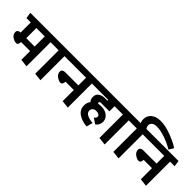

<svg xmlns="http://www.w3.org/2000/svg" viewBox="148 -2116 3297 3297"><g transform="rotate(45 1796.5 -467.5)"><path d="M451 0V-213H232Q232 -190 221.5 -164.5Q211 -139 189 -139Q138 -139 89 -173.5Q40 -208 40 -265Q40 -294 60 -308.5Q80 -323 111 -323V-569H6L-11 -680H686L703 -569H592V16ZM451 -569H247V-323H451Z M788 0V-569H697L680 -680H1023L1041 -569H930V16Z M1454 0V-271H1253Q1253 -249 1243.5 -225.5Q1234 -202 1214 -197Q1212 -197 1209.5 -196.5Q1207 -196 1204 -196Q1161 -196 1110.5 -232.5Q1060 -269 1060 -324Q1060 -352 1079.5 -367Q1099 -382 1133 -382H1454V-569H1035L1018 -680H1690L1706 -569H1595V16Z M2069 -239Q2069 -260 2045 -275Q2021 -290 1981 -290Q1941 -290 1916.5 -267Q1892 -244 1892 -210Q1892 -155 1953 -128.5Q2014 -102 2083 -98L2053 16Q1936 10 1850 -48Q1764 -106 1764 -210Q1764 -242 1774 -272Q1784 -302 1803 -327Q1786 -343 1777.5 -365.5Q1769 -388 1769 -418Q1769 -485 1816 -517Q1863 -549 1926 -549H1993V-569H1699L1684 -680H2245L2262 -569H2146V-444H1943Q1923 -444 1914.5 -437.5Q1906 -431 1906 -420Q1906 -413 1908.5 -407.5Q1911 -402 1918 -399Q1933 -403 1949 -405Q1965 -407 1983 -407Q2084 -407 2140.5 -358Q2197 -309 2197 -243Q2197 -206 2181.5 -171Q2166 -136 2130 -113L2032 -180Q2052 -193 2060.5 -206.5Q2069 -220 2069 -239Z M2348 0V-569H2257L2240 -680H2583L2601 -569H2490V16Z M3327 -696Q3238 -752 3118 -794Q2998 -836 2905 -836Q2845 -836 2815 -809.5Q2785 -783 2785 -752Q2785 -722 2794 -705.5Q2803 -689 2808 -680H2921L2939 -569H2828V16L2686 0V-569H2595L2578 -680H2670Q2664 -689 2658 -710Q2652 -731 2652 -763Q2652 -844 2714 -897.5Q2776 -951 2886 -951Q3012 -951 3161 -891.5Q3310 -832 3379 -783Z M3352 0V-271H3151Q3151 -249 3141.5 -225.5Q3132 -202 3112 -197Q3110 -197 3107.5 -196.5Q3105 -196 3102 -196Q3059 -196 3008.5 -232.5Q2958 -269 2958 -324Q2958 -352 2977.5 -367Q2997 -382 3031 -382H3352V-569H2933L2916 -680H3588L3604 -569H3493V16Z"/></g></svg>

Font: Palanquin Dark
Style: Regular
Weight: 400
Designer: Pria Ravichandran
Version: Version 1.001